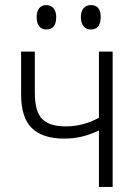

<svg xmlns="http://www.w3.org/2000/svg" viewBox="-20 -735 540 755"><path d="M369 0V-222Q333 -205 300.5 -197.5Q268 -190 232 -190Q148 -190 105.5 -231Q63 -272 63 -364V-532H117V-370Q117 -296 146 -267Q175 -238 238 -238Q308 -238 369 -272V-532H423V0ZM337 -619Q319 -619 308.5 -632Q298 -645 298 -668Q298 -690 308.5 -702.5Q319 -715 337 -715Q376 -715 376 -668Q376 -619 337 -619ZM162 -619Q144 -619 134 -632Q124 -645 124 -668Q124 -690 134 -702.5Q144 -715 162 -715Q180 -715 190.5 -702.5Q201 -690 201 -668Q201 -619 162 -619Z"/></svg>

Font: Noto Sans Mono ExtraCondensed Light
Style: Regular
Weight: 300
Width: 2
Designer: Monotype Design Team
Foundry: Monotype Imaging Inc.
Version: Version 2.014; ttfautohint (v1.8.4.7-5d5b)